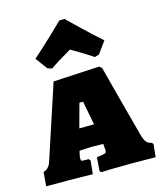

<svg xmlns="http://www.w3.org/2000/svg" viewBox="-117 -877 821 968"><g transform="rotate(-15 293.0 -393.0)"><path d="M284 -3 289 -75Q310 -77 322.5 -79.5Q335 -82 337.5 -86Q340 -90 340 -101L339 -110L337 -131Q314 -132 276 -132Q265 -132 237 -130L213 -129L207 -103L206 -89Q206 -80 209 -78Q212 -76 228 -76H246L254 -67L247 3Q234 3 196 2Q158 1 117 1H4L10 -72Q38 -80 49 -111L177 -500L418 -513L431 -502Q444 -453 475.5 -332.5Q507 -212 531 -125Q538 -99 548.5 -87Q559 -75 576 -73L582 -64L575 2L455 1Q395 1 350 2Q305 3 291 4ZM279 -238Q303 -238 318 -239L294 -363H275L241 -238ZM164 -572 118 -634Q167 -677 218.5 -726Q270 -775 285 -790H312Q327 -775 378 -726Q429 -677 478 -634L433 -572L410 -565Q372 -591 298 -634Q230 -595 187 -565Z"/></g></svg>

Font: Alegreya SC Black
Style: Regular
Weight: 900
Designer: Juan Pablo del Peral
Foundry: Huerta Tipografica
Version: Version 2.007; ttfautohint (v1.6)